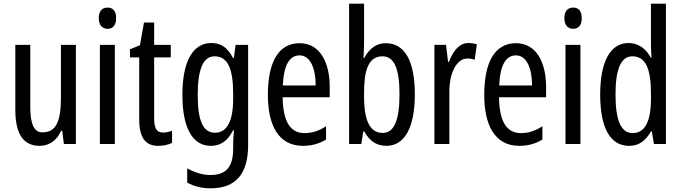

<svg xmlns="http://www.w3.org/2000/svg" viewBox="-20 -780 3691 1040"><path d="M391 -537H310V-251C310 -123 284 -63 210 -63C165 -63 144 -107 144 -202V-537H63V-187C63 -67 98 10 195 10C246 10 288 -19 311 -72H317L326 0H391Z M563 -739C532 -739 515 -719 515 -681C515 -645 533 -624 563 -624C593 -624 609 -645 609 -681C609 -718 594 -739 563 -739ZM602 -537H521V0H602Z M864 -62C825 -62 815 -89 815 -143V-469H905V-537H815V-658H760L738 -535L684 -513V-469H734V-133C734 -37 766 10 837 10C867 10 891 4 912 -6V-72C896 -66 880 -62 864 -62Z M1125 -547C1027 -547 968 -452 968 -266C968 -85 1024 10 1122 10C1176 10 1214 -18 1243 -75H1247C1244 -43 1243 -13 1243 9V25C1243 129 1201 168 1119 168C1079 168 1039 156 994 132V209C1033 230 1072 240 1121 240C1263 240 1324 155 1324 6V-537H1256L1247 -466H1242C1213 -523 1176 -547 1125 -547ZM1142 -475C1212 -475 1243 -412 1243 -270V-245C1243 -123 1209 -61 1145 -61C1081 -61 1051 -123 1051 -265C1051 -402 1079 -475 1142 -475Z M1603 -546C1490 -546 1431 -447 1431 -265C1431 -109 1484 10 1621 10C1667 10 1708 -1 1746 -24V-96C1706 -70 1669 -59 1630 -59C1551 -59 1513 -123 1511 -253H1766V-309C1766 -442 1713 -546 1603 -546ZM1603 -480C1663 -480 1690 -405 1690 -317H1512C1517 -428 1548 -480 1603 -480Z M1952 -760H1871V0H1937L1948 -68H1953C1983 -14 2022 10 2073 10C2172 10 2227 -90 2227 -269C2227 -450 2172 -546 2070 -546C2021 -546 1982 -520 1953 -466H1949C1950 -496 1952 -522 1952 -543ZM2052 -475C2116 -475 2144 -406 2144 -270C2144 -126 2114 -60 2053 -60C1985 -60 1952 -124 1952 -257V-276C1952 -390 1971 -475 2052 -475Z M2517 -547C2470 -547 2435 -507 2412 -445H2407L2396 -537H2333V0H2414V-280C2413 -385 2454 -463 2511 -463C2526 -463 2539 -461 2551 -456L2563 -540C2547 -545 2532 -547 2517 -547Z M2775 -546C2662 -546 2603 -447 2603 -265C2603 -109 2656 10 2793 10C2839 10 2880 -1 2918 -24V-96C2878 -70 2841 -59 2802 -59C2723 -59 2685 -123 2683 -253H2938V-309C2938 -442 2885 -546 2775 -546ZM2775 -480C2835 -480 2862 -405 2862 -317H2684C2689 -428 2720 -480 2775 -480Z M3085 -739C3054 -739 3037 -719 3037 -681C3037 -645 3055 -624 3085 -624C3115 -624 3131 -645 3131 -681C3131 -718 3116 -739 3085 -739ZM3124 -537H3043V0H3124Z M3388 10C3440 10 3477 -17 3506 -68H3511L3522 0H3587V-760H3506V-542C3506 -521 3507 -498 3509 -468H3505C3478 -519 3434 -547 3385 -547C3286 -547 3231 -447 3231 -268C3231 -87 3285 10 3388 10ZM3407 -59C3343 -59 3314 -130 3314 -268C3314 -402 3342 -475 3405 -475C3475 -475 3506 -412 3506 -274V-244C3506 -120 3472 -59 3407 -59Z"/></svg>

Font: Noto Sans UI Condensed
Style: Regular
Weight: 400
Width: 3
Designer: Monotype Design Team
Foundry: Monotype Imaging Inc.
Version: Version 1.901